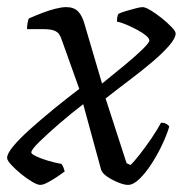

<svg xmlns="http://www.w3.org/2000/svg" viewBox="-25 -520 544 540"><path d="M88 0Q80 0 65 -9Q50 -18 34 -31Q18 -44 6.5 -56.5Q-5 -69 -5 -76Q-5 -88 12.5 -109Q30 -130 59.5 -156.5Q89 -183 125 -212.5Q161 -242 198 -270L149 -407Q146 -417 141 -424Q136 -431 126 -434.5Q116 -438 98 -438H51Q51 -446 52.5 -455Q54 -464 56 -468Q74 -476 93.5 -483.5Q113 -491 131 -495.5Q149 -500 161 -500Q183 -500 195 -487.5Q207 -475 214 -448L262 -285Q293 -310 324 -335.5Q355 -361 375 -380.5Q395 -400 395 -406Q395 -412 385.5 -420Q376 -428 361 -436Q346 -444 331 -450.5Q316 -457 304 -459Q304 -466 305 -472Q306 -478 308 -481Q316 -485 329.5 -489Q343 -493 356.5 -496.5Q370 -500 376 -500Q384 -500 399.5 -490.5Q415 -481 430.5 -468.5Q446 -456 457.5 -444Q469 -432 469 -426Q469 -413 451 -392Q433 -371 403.5 -346Q374 -321 339.5 -295Q305 -269 272 -243L331 -61L342 -56Q351 -64 367.5 -85Q384 -106 401 -131Q418 -156 428 -175Q436 -175 442 -172Q448 -169 451 -164Q445 -143 432 -115Q419 -87 402 -60.5Q385 -34 367.5 -17Q350 0 335 0Q324 0 307 -7Q290 -14 276 -23.5Q262 -33 259 -44L209 -227Q175 -201 141.5 -172Q108 -143 85.5 -121Q63 -99 63 -91Q63 -87 76.5 -80.5Q90 -74 110 -68Q130 -62 148 -59Q152 -53 154 -47.5Q156 -42 157 -38Q148 -31 134.5 -22Q121 -13 108.5 -6.5Q96 0 88 0Z"/></svg>

Font: Texturina Medium 12pt ExtraLight
Style: Italic
Weight: 250
Italic angle: -11°
Version: Version 1.002